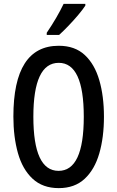

<svg xmlns="http://www.w3.org/2000/svg" viewBox="-20 -960 604 990"><path d="M516 -358Q516 -252 492 -169Q468 -86 416.5 -38Q365 10 283 10Q200 10 148 -38.5Q96 -87 72.5 -170.5Q49 -254 49 -359Q49 -724 283 -724Q366 -724 417 -676.5Q468 -629 492 -546.5Q516 -464 516 -358ZM152 -358Q152 -79 282 -79Q412 -79 412 -358Q412 -636 283 -636Q152 -636 152 -358ZM420 -931Q407 -911 383 -882.5Q359 -854 332.5 -826.5Q306 -799 285 -780H221V-791Q275 -871 308 -940H420Z"/></svg>

Font: Noto Sans Gurmukhi ExtraCondensed Medium
Style: Regular
Weight: 500
Width: 2
Designer: Jelle Bosma - Monotype Design Team
Foundry: Monotype Imaging Inc.
Version: Version 2.004; ttfautohint (v1.8.4.7-5d5b)